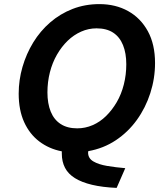

<svg xmlns="http://www.w3.org/2000/svg" viewBox="-20 -729 805 935"><path d="M548 186Q479 183 428.5 171Q378 159 345 138.5Q312 118 296.5 88Q281 58 281 19Q281 17 281 14Q281 11 281 8Q219 -4 171.5 -40Q124 -76 97.5 -134.5Q71 -193 71 -273Q71 -339 89.5 -403Q108 -467 142 -522.5Q176 -578 224.5 -620Q273 -662 333.5 -685.5Q394 -709 464 -709Q543 -709 604 -675Q665 -641 700 -577Q735 -513 735 -422Q735 -347 712 -275.5Q689 -204 646.5 -145Q604 -86 544 -46Q484 -6 410 7Q410 9 409.5 10.5Q409 12 409 14Q409 42 434.5 57Q460 72 501.5 79Q543 86 590 90ZM356 -104Q395 -104 431 -119.5Q467 -135 496.5 -164Q526 -193 548.5 -231.5Q571 -270 583 -317.5Q595 -365 595 -416Q595 -470 579 -509.5Q563 -549 531 -570Q499 -591 450 -591Q411 -591 375 -575Q339 -559 309.5 -530.5Q280 -502 257.5 -463Q235 -424 223 -377Q211 -330 211 -279Q211 -225 227 -185.5Q243 -146 275.5 -125Q308 -104 356 -104Z"/></svg>

Font: Ubuntu Sans
Style: Bold Italic
Weight: 700
Italic angle: -13.5°
Designer: Dalton Maag Ltd
Foundry: Dalton Maag Ltd
Version: Version 1.006